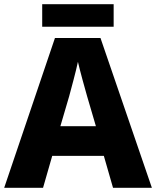

<svg xmlns="http://www.w3.org/2000/svg" viewBox="-20 -950 747 919"><path d="M524 -930H182V-822H524ZM521 -51H707L461 -768H243L0 -51H186L230 -204H477ZM397 -489 439 -346H269L311 -489C320 -523 344 -610 353 -654C363 -610 387 -524 397 -489Z"/></svg>

Font: Noto Sans Tamil UI ExtraBold
Style: Regular
Weight: 800
Designer: Jelle Bosma - Monotype Design Team
Foundry: Monotype Imaging Inc.
Version: Version 2.004